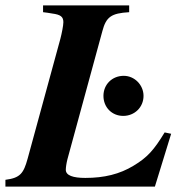

<svg xmlns="http://www.w3.org/2000/svg" viewBox="-42 -689 673 709"><path d="M590 -195 566 -200C527 -136 503 -108 451 -77C400 -46 343 -32 273 -32C228 -32 201 -41 201 -62C201 -70 203 -85 207 -101L336 -574C350 -627 369 -640 435 -644V-669H117V-644C127 -643 140 -641 151 -639C182 -635 192 -627 192 -607C192 -595 186 -565 181 -546L60 -103C45 -49 33 -32 -22 -25V0H530ZM415 -409C372 -409 340 -377 340 -335C340 -293 371 -261 413 -261C455 -261 488 -293 488 -335C488 -375 455 -409 415 -409Z"/></svg>

Font: XITS
Style: Bold Italic
Weight: 700
Italic angle: -16.33°
Designer: MicroPress Inc., with final additions and corrections provided by Coen Hoffman, Elsevier (retired)
Version: Version 1.105